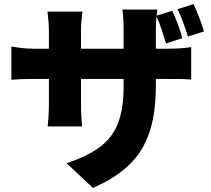

<svg xmlns="http://www.w3.org/2000/svg" viewBox="-20 -839 1040 946"><path d="M934 -819Q948 -788 962.5 -750Q977 -712 985 -684L906 -659Q896 -691 883 -727Q870 -763 855 -794ZM748 -418Q748 -329 734 -254.5Q720 -180 686 -117.5Q652 -55 591.5 -4.5Q531 46 438 87L308 -35Q408 -68 470 -113Q532 -158 560.5 -229.5Q589 -301 589 -414V-450H379V-329Q379 -292 381 -263.5Q383 -235 384 -216H215Q217 -235 219 -263.5Q221 -292 221 -329V-450H149Q109 -450 83.5 -449Q58 -448 36 -446V-610Q53 -607 81 -603Q109 -599 149 -599H221V-682Q221 -707 219 -731.5Q217 -756 214 -782H386Q384 -764 381.5 -738.5Q379 -713 379 -681V-599H589V-693Q589 -755 583 -792H755Q754 -779 752 -762L829 -786Q843 -755 857 -717.5Q871 -680 878 -651L798 -625Q788 -657 776.5 -693Q765 -729 751 -758Q748 -730 748 -693V-599H801Q845 -599 870.5 -601Q896 -603 922 -607V-447Q901 -449 873 -449.5Q845 -450 802 -450H748Z"/></svg>

Font: Source Han Sans CN Heavy
Style: Regular
Weight: 900
Designer: Ryoko NISHIZUKA 西塚涼子 (kana, bopomofo & ideographs); Paul D. Hunt (Latin, Greek & Cyrillic); Sandoll Communications 산돌커뮤니
Foundry: Adobe
Version: Version 2.000;hotconv 1.0.107;makeotfexe 2.5.65593